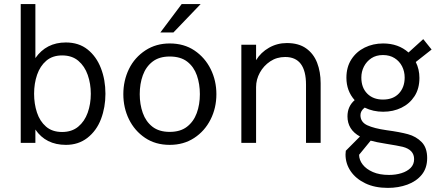

<svg xmlns="http://www.w3.org/2000/svg" viewBox="-20 -710 2184 954"><path d="M307.6 9.8Q207.5 9.8 155.8 -66.4V0H83V-689.9H155.8V-421.4Q210 -499 307.1 -499Q371.6 -499 415.3 -464.1Q459 -429.2 481.4 -371.3Q503.9 -313.5 503.9 -244.1Q503.9 -176.8 481.9 -118.7Q460 -60.5 413.6 -24.4Q369.1 9.8 307.6 9.8ZM288.6 -54.2Q336.9 -54.2 368.7 -80.6Q400.4 -106.9 415.8 -150.1Q431.2 -193.4 431.2 -244.1Q431.2 -293.9 416 -337.4Q400.9 -380.9 369.4 -407.7Q337.9 -434.6 288.6 -434.6Q240.7 -434.6 210 -408.2Q179.2 -381.8 164.3 -338.6Q149.4 -295.4 149.4 -244.1Q149.4 -194.3 163.6 -151.1Q177.7 -107.9 208.5 -81.1Q239.3 -54.2 288.6 -54.2Z M592.8 0ZM592.8 0ZM823.2 9.8Q752.4 9.8 700.7 -25.1Q648.9 -60.1 620.8 -117.2Q592.8 -174.3 592.8 -242.2Q592.8 -309.6 620.8 -367.2Q648.9 -424.8 703.6 -460.4Q755.9 -494.1 823.2 -494.1Q894.5 -494.1 946.5 -459Q998.5 -423.8 1026.9 -366.5Q1055.2 -309.1 1055.2 -242.2Q1055.2 -173.3 1026.1 -116Q997.1 -58.6 944.8 -24.4Q892.6 9.8 823.2 9.8ZM823.2 -54.7Q876 -54.7 908.9 -80.1Q941.9 -105.5 957.5 -147.9Q973.1 -190.4 973.1 -242.2Q973.1 -292.5 958.3 -335.2Q943.4 -377.9 910.4 -403.6Q877.4 -429.2 823.2 -429.2Q771 -429.2 738 -403.8Q705.1 -378.4 689.7 -335.9Q674.3 -293.5 674.3 -242.2Q674.3 -191.4 689.5 -148.7Q704.6 -106 737.5 -80.3Q770.5 -54.7 823.2 -54.7ZM841.8 -548.8H776.9L882.8 -689.9H977.1Z M1573.2 0H1500.5V-289.1Q1500.5 -426.8 1397 -426.8Q1355 -426.8 1322.5 -405Q1290 -383.3 1271.2 -349.1Q1252.4 -314.9 1252.4 -277.3V0H1179.2V-487.8H1252.4V-411.1Q1275.9 -449.7 1316.7 -472.9Q1357.4 -496.1 1405.3 -496.1Q1463.9 -496.1 1501 -469.7Q1538.1 -443.4 1555.7 -398.2Q1573.2 -353 1573.2 -296.4Z M1907.2 223.6Q1842.3 223.6 1795.2 200.9Q1748 178.2 1722.4 140.6Q1696.8 103 1696.8 57.6Q1696.8 49.3 1698.2 39.1L1768.6 -31.7Q1706.5 -65.9 1706.5 -131.8Q1706.5 -181.6 1742.2 -212.4Q1701.2 -258.3 1701.2 -323.7Q1701.2 -376.5 1725.8 -414.8Q1750.5 -453.1 1792 -473.6Q1833.5 -494.1 1883.8 -494.1Q1959 -494.1 2009.8 -449.2L2083 -515.6L2124.5 -463.9L2045.9 -401.9Q2064 -365.7 2064 -322.8Q2064 -269.5 2039.6 -231.9Q2015.1 -194.3 1974.4 -174.6Q1933.6 -154.8 1883.8 -154.8Q1834 -154.8 1792 -175.3Q1771 -159.2 1771 -137.7Q1771 -103.5 1804.9 -87.6Q1838.9 -71.8 1901.4 -63Q1966.8 -54.2 2007.1 -43.2Q2047.4 -32.2 2075 -4.2Q2102.5 23.9 2102.5 75.2Q2102.5 125 2075.7 158Q2048.8 190.9 2004.2 207.3Q1959.5 223.6 1907.2 223.6ZM1882.8 -215.3Q1933.6 -215.3 1962.2 -245.8Q1990.7 -276.4 1990.7 -324.7Q1990.7 -355 1977.8 -380.4Q1964.8 -405.8 1940.7 -421.1Q1916.5 -436.5 1882.8 -436.5Q1849.1 -436.5 1825.2 -420.7Q1801.3 -404.8 1788.3 -379.4Q1775.4 -354 1775.4 -324.7Q1775.4 -274.4 1804.7 -244.9Q1834 -215.3 1882.8 -215.3ZM1913.1 159.2Q1946.3 159.2 1974.6 150.4Q2002.9 141.6 2020.3 124.3Q2037.6 106.9 2037.6 80.6Q2037.6 34.2 1981 19.5Q1956.5 13.7 1898.4 4.4Q1846.2 -3.9 1821.8 -11.2L1764.2 59.1Q1764.6 85 1782.2 107.7Q1799.8 130.4 1832.8 144.8Q1865.7 159.2 1913.1 159.2Z"/></svg>

Font: Acari Sans
Style: Regular
Weight: 400
Designer: Alfredo Marco Pradil and Stefan Peev
Foundry: Hanken Design Co.
Version: Version 1.045;February 4, 2021;FontCreator 13.0.0.2655 64-bi